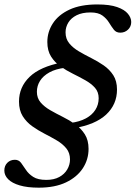

<svg xmlns="http://www.w3.org/2000/svg" viewBox="-30 -716 611 864"><path d="M263.5 -411Q220.5 -406 192.2 -390.2Q164 -374.5 150 -352Q136 -329.5 136 -303Q136 -274.5 152.8 -255Q169.5 -235.5 196 -220.2Q222.5 -205 252.2 -190.2Q282 -175.5 308.5 -156.8Q335 -138 351.8 -111.5Q368.5 -85 368.5 -46Q368.5 2 342.5 41.5Q316.5 81 266.8 104.8Q217 128.5 144.5 128.5Q93 128.5 58.5 118.2Q24 108 6.8 90.5Q-10.5 73 -10.5 51.5Q-10.5 30 3 16.5Q16.5 3 37 3Q54.5 3 64.8 16.8Q75 30.5 86.8 48.5Q98.5 66.5 119.5 80Q140.5 93.5 178.5 93.5Q213 93.5 236.8 80.5Q260.5 67.5 272.8 46.2Q285 25 285 1.5Q285 -28 268.5 -48.2Q252 -68.5 225.8 -84Q199.5 -99.5 170.2 -114.5Q141 -129.5 115 -148Q89 -166.5 72.2 -193.2Q55.5 -220 55.5 -259Q55.5 -324 103 -370Q150.5 -416 249.5 -435ZM414 -274Q414 -302 397.5 -320.8Q381 -339.5 354.5 -354.5Q328 -369.5 298.5 -384Q269 -398.5 242.8 -416.8Q216.5 -435 199.8 -461.5Q183 -488 183 -527Q183 -572.5 208 -611Q233 -649.5 282.8 -672.8Q332.5 -696 408 -696Q464 -696 497.2 -684.2Q530.5 -672.5 545.5 -654.2Q560.5 -636 560.5 -617Q560.5 -596.5 546.2 -582.8Q532 -569 511 -569Q492.5 -569 482 -582.8Q471.5 -596.5 460.5 -614.5Q449.5 -632.5 430.8 -646.2Q412 -660 377.5 -660Q340 -660 315 -647.5Q290 -635 277.5 -614.5Q265 -594 265 -570.5Q265 -541 281.8 -520.8Q298.5 -500.5 324.8 -485Q351 -469.5 380.5 -454.8Q410 -440 436.5 -421.8Q463 -403.5 479.8 -377.5Q496.5 -351.5 496.5 -313Q496.5 -246 447.8 -200.5Q399 -155 302 -139L288 -163Q328 -168 356.2 -183.2Q384.5 -198.5 399.2 -221.8Q414 -245 414 -274Z"/></svg>

Font: Newsreader 36pt Medium
Style: Italic
Weight: 500
Italic angle: -17°
Designer: Hugues Gentile
Foundry: Production Type
Version: Version 1.003